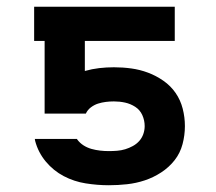

<svg xmlns="http://www.w3.org/2000/svg" viewBox="-20 -540 640 568"><path d="M302 8Q268 8 233.5 2.5Q199 -3 168.5 -19Q138 -35 115.5 -62Q93 -89 84 -123L83 -129H208V-128Q216 -117 227 -110Q238 -103 250.5 -99.5Q263 -96 276 -94.5Q289 -93 302 -93Q314 -93 326.5 -94Q339 -95 350.5 -98.5Q362 -102 373 -108Q384 -114 392 -123Q400 -132 404 -143.5Q408 -155 408 -167Q408 -184 401 -199.5Q394 -215 380 -224Q366 -233 350 -236.5Q334 -240 317 -240Q305 -240 293 -238.5Q281 -237 270 -233.5Q259 -230 249 -222.5Q239 -215 234 -204H112V-419H81V-520H497V-419H231V-330Q252 -336 273.5 -338.5Q295 -341 317 -341Q343 -341 368.5 -337.5Q394 -334 418 -325Q442 -316 463.5 -301Q485 -286 499.5 -265Q514 -244 520.5 -218.5Q527 -193 527 -167Q527 -140 520 -113.5Q513 -87 496.5 -66Q480 -45 457 -30Q434 -15 408.5 -6.5Q383 2 356 5Q329 8 302 8Z"/></svg>

Font: Iosevka Custom Extended
Style: Bold
Weight: 700
Width: 7
Monospace: yes
Designer: Belleve Invis
Foundry: Belleve Invis
Version: Version 11.2.4; ttfautohint (v1.8.4)